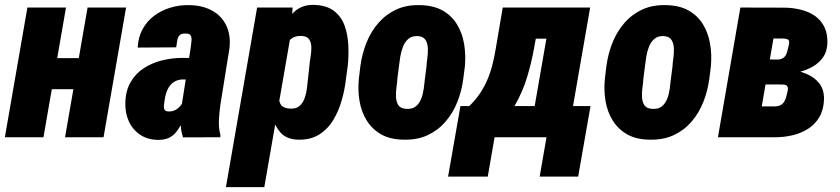

<svg xmlns="http://www.w3.org/2000/svg" viewBox="-33 -559 3422 782"><path d="M345.7 -322.3 322.8 -195.8H120.1L142.1 -322.3ZM235.8 -528.3 144 0H-13.2L78.6 -528.3ZM480.5 -528.3 388.7 0H231.9L323.7 -528.3Z M707.5 -132.8 744.1 -367.2Q745.1 -379.9 746.8 -392.3Q748.5 -404.8 743.9 -413.8Q739.3 -422.9 721.7 -422.4Q704.6 -422.9 697.5 -414.3Q690.4 -405.8 688.7 -392.6Q687 -379.4 684.6 -366.2L527.8 -365.2Q529.8 -407.2 547.6 -439.9Q565.4 -472.7 594.7 -494.6Q624 -516.6 660.9 -527.8Q697.8 -539.1 737.8 -538.1Q790 -537.6 829.1 -516.8Q868.2 -496.1 887.7 -457Q907.2 -418 901.9 -364.3L864.7 -132.8Q860.4 -102.5 858.6 -70.8Q856.9 -39.1 864.7 -9.3L864.3 0L712.4 0.5Q702.1 -31.2 702.4 -65.4Q702.6 -99.6 707.5 -132.8ZM758.3 -322.8 743.7 -234.9 710.4 -235.4Q692.4 -234.9 679.2 -227.3Q666 -219.7 657.5 -207.8Q648.9 -195.8 644 -180.7Q639.2 -165.5 637.2 -148.9Q635.3 -138.2 634.5 -128.2Q633.8 -118.2 637.7 -111.6Q641.6 -105 655.8 -105Q670.4 -105 682.6 -111.8Q694.8 -118.7 703.1 -129.4Q711.4 -140.1 713.4 -153.8L722.7 -87.4Q713.4 -68.8 704.1 -51.3Q694.8 -33.7 683.1 -19.5Q671.4 -5.4 654.5 2.7Q637.7 10.7 612.3 10.7Q568.8 10.7 537.8 -10.3Q506.8 -31.2 491.5 -65.4Q476.1 -99.6 477.5 -142.1Q479 -190.4 499.3 -225.1Q519.5 -259.8 552.7 -281.2Q585.9 -302.7 626.5 -313Q667 -323.2 710.9 -323.2Z M1151.4 -418 1043.5 203.1H887.2L1014.2 -528.3H1158.7ZM1383.3 -290 1376.5 -241.2Q1372.1 -198.2 1359.6 -153.3Q1347.2 -108.4 1324.7 -70.8Q1302.2 -33.2 1266.4 -10.7Q1230.5 11.7 1178.2 9.8Q1133.3 7.8 1109.1 -19.5Q1085 -46.9 1074.7 -87.4Q1064.5 -127.9 1062.5 -170.2Q1060.5 -212.4 1061.5 -243.2L1066.4 -278.3Q1072.3 -313.5 1083.7 -358.4Q1095.2 -403.3 1115.7 -444.6Q1136.2 -485.8 1168 -513.2Q1199.7 -540.5 1246.1 -539.1Q1297.4 -537.6 1327.4 -514.4Q1357.4 -491.2 1370.6 -454.3Q1383.8 -417.5 1385.7 -374Q1387.7 -330.6 1383.3 -290ZM1221.7 -240.7 1227.1 -290Q1228 -304.2 1231.4 -324Q1234.9 -343.8 1235.1 -364Q1235.4 -384.3 1226.8 -397.9Q1218.3 -411.6 1196.3 -412.6Q1170.4 -413.6 1155.3 -402.6Q1140.1 -391.6 1132.1 -373.3Q1124 -355 1120.8 -333.7Q1117.7 -312.5 1116.2 -292.5L1108.9 -231Q1105.5 -209.5 1102.5 -183.3Q1099.6 -157.2 1108.2 -137.7Q1116.7 -118.2 1148.4 -116.7Q1173.3 -115.2 1187.3 -127.7Q1201.2 -140.1 1208 -159.7Q1214.8 -179.2 1217.3 -200.9Q1219.7 -222.7 1221.7 -240.7Z M1428.7 -239.3 1434.6 -288.1Q1441.4 -339.4 1459.5 -384.8Q1477.5 -430.2 1508.1 -465.3Q1538.6 -500.5 1581.3 -520.3Q1624 -540 1680.7 -538.1Q1733.9 -536.6 1770.3 -515.9Q1806.6 -495.1 1828.1 -460Q1849.6 -424.8 1857.2 -380.6Q1864.7 -336.4 1860.4 -288.6L1854 -238.8Q1847.7 -188.5 1829.3 -142.8Q1811 -97.2 1780.5 -62.3Q1750 -27.3 1707.3 -7.8Q1664.6 11.7 1608.4 9.8Q1555.2 8.8 1518.8 -12.2Q1482.4 -33.2 1460.7 -68.1Q1439 -103 1431.4 -147.2Q1423.8 -191.4 1428.7 -239.3ZM1591.8 -288.6 1585.4 -238.8Q1585 -225.1 1582 -205.1Q1579.1 -185.1 1579.8 -164.8Q1580.6 -144.5 1589.4 -130.9Q1598.1 -117.2 1620.1 -115.7Q1646 -113.8 1660.6 -125.7Q1675.3 -137.7 1682.6 -157Q1689.9 -176.3 1692.9 -198Q1695.8 -219.7 1697.8 -239.3L1704.1 -289.1Q1704.6 -302.2 1707.5 -322.3Q1710.4 -342.3 1709.7 -362.3Q1709 -382.3 1700 -396.5Q1690.9 -410.6 1668.5 -412.1Q1645 -413.1 1630.6 -400.9Q1616.2 -388.7 1608.4 -368.9Q1600.6 -349.1 1597.2 -327.6Q1593.8 -306.2 1591.8 -288.6Z M2014.6 -528.3H2172.4L2142.1 -362.3Q2132.8 -308.6 2114.7 -247.8Q2096.7 -187 2065.4 -132.3Q2034.2 -77.6 1987.3 -41.3Q1940.4 -4.9 1875.5 0H1857.4L1867.7 -125L1877.9 -126.5Q1904.3 -152.3 1922.1 -179Q1939.9 -205.6 1952.1 -234.4Q1964.4 -263.2 1972.4 -294.7Q1980.5 -326.2 1986.3 -361.8ZM2056.6 -528.3H2370.6L2278.8 0H2122.6L2192.4 -401.4H2034.7ZM1842.3 -127H2372.1L2321.8 160.2H2165L2192.9 0H1981.4L1953.6 160.2H1792Z M2430.7 -239.3 2436.5 -288.1Q2443.4 -339.4 2461.4 -384.8Q2479.5 -430.2 2510 -465.3Q2540.5 -500.5 2583.3 -520.3Q2626 -540 2682.6 -538.1Q2735.8 -536.6 2772.2 -515.9Q2808.6 -495.1 2830.1 -460Q2851.6 -424.8 2859.1 -380.6Q2866.7 -336.4 2862.3 -288.6L2856 -238.8Q2849.6 -188.5 2831.3 -142.8Q2813 -97.2 2782.5 -62.3Q2752 -27.3 2709.2 -7.8Q2666.5 11.7 2610.4 9.8Q2557.1 8.8 2520.8 -12.2Q2484.4 -33.2 2462.6 -68.1Q2440.9 -103 2433.3 -147.2Q2425.8 -191.4 2430.7 -239.3ZM2593.8 -288.6 2587.4 -238.8Q2586.9 -225.1 2584 -205.1Q2581.1 -185.1 2581.8 -164.8Q2582.5 -144.5 2591.3 -130.9Q2600.1 -117.2 2622.1 -115.7Q2647.9 -113.8 2662.6 -125.7Q2677.2 -137.7 2684.6 -157Q2691.9 -176.3 2694.8 -198Q2697.8 -219.7 2699.7 -239.3L2706.1 -289.1Q2706.5 -302.2 2709.5 -322.3Q2712.4 -342.3 2711.7 -362.3Q2710.9 -382.3 2701.9 -396.5Q2692.9 -410.6 2670.4 -412.1Q2647 -413.1 2632.6 -400.9Q2618.2 -388.7 2610.4 -368.9Q2602.5 -349.1 2599.1 -327.6Q2595.7 -306.2 2593.8 -288.6Z M3151.4 -214.8 3022 -215.3 3039.1 -316.9 3134.8 -316.4Q3148.9 -317.4 3156.7 -322.8Q3164.6 -328.1 3168.9 -337.4Q3173.3 -346.7 3175.8 -359.4Q3178.2 -368.2 3179.9 -375.7Q3181.6 -383.3 3181.4 -388.9Q3181.2 -394.5 3176.8 -397.7Q3172.4 -400.9 3161.6 -401.9L3117.2 -402.3L3047.9 0H2891.1L2982.4 -528.3L3166 -527.8Q3200.2 -526.9 3231.4 -518.8Q3262.7 -510.7 3286.9 -493.7Q3311 -476.6 3324.5 -449.5Q3337.9 -422.4 3336.9 -383.8Q3335.9 -350.1 3320.1 -326.9Q3304.2 -303.7 3279.1 -288.8Q3253.9 -273.9 3224.1 -266.4Q3194.3 -258.8 3166 -256.3ZM3119.6 0H2946.8L3017.6 -126L3125 -125.5Q3140.1 -126.5 3149.2 -132.6Q3158.2 -138.7 3163.3 -148.9Q3168.5 -159.2 3171.4 -172.9Q3174.3 -183.1 3175.8 -192.4Q3177.2 -201.7 3173.3 -207.8Q3169.4 -213.9 3156.2 -214.8L3043 -215.3L3062 -316.9L3164.6 -316.4L3187.5 -275.4Q3222.2 -270.5 3253.4 -257.3Q3284.7 -244.1 3304.2 -219Q3323.7 -193.8 3323.2 -154.8Q3321.8 -112.3 3304.4 -82.5Q3287.1 -52.7 3258.3 -34.4Q3229.5 -16.1 3193.6 -7.8Q3157.7 0.5 3119.6 0Z"/></svg>

Font: Roboto Condensed Black
Style: Italic
Weight: 900
Italic angle: -12°
Designer: Christian Robertson
Foundry: Google
Version: Version 3.008; 2023